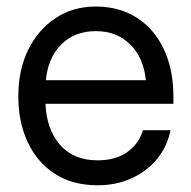

<svg xmlns="http://www.w3.org/2000/svg" viewBox="-20 -547 576 579"><path d="M274.4 11.7Q198.7 11.7 145.3 -22.9Q91.8 -57.6 63.5 -118.4Q35.2 -179.2 35.2 -256.8Q35.2 -335.4 64.9 -396.5Q94.7 -457.5 147.5 -492.4Q200.2 -527.3 268.6 -527.3Q340.3 -527.3 393.1 -493.2Q445.8 -459 474.4 -397.9Q502.9 -336.9 502.9 -256.8V-233.9H117.2Q120.1 -158.2 160.6 -110.8Q201.2 -63.5 274.4 -63.5Q329.6 -63.5 364.5 -88.9Q399.4 -114.3 411.1 -154.3H494.1Q484.4 -105 453.6 -67.6Q422.9 -30.3 376.7 -9.3Q330.6 11.7 274.4 11.7ZM118.2 -305.2H419.9Q413.1 -373 372.6 -413.1Q332 -453.1 268.6 -453.1Q205.1 -453.1 165 -413.1Q125 -373 118.2 -305.2Z"/></svg>

Font: Inter Display
Style: Regular
Weight: 400
Designer: Rasmus Andersson
Foundry: rsms
Version: Version 4.001;git-9221beed3